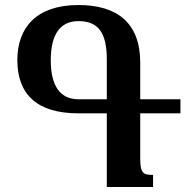

<svg xmlns="http://www.w3.org/2000/svg" viewBox="-20 -744 742 764"><path d="M405 0H589V-48C548 -48 538 -56 538 -115V-293H698V-349H538V-495C538 -654 445 -724 292 -724C126 -724 49 -635 49 -505C49 -367 129 -293 292 -293H405ZM292 -349C218 -349 182 -404 182 -504C182 -608 220 -660 292 -660C367 -660 405 -619 405 -508V-349Z"/></svg>

Font: Noto Serif Armenian Condensed
Style: Bold
Weight: 700
Width: 3
Designer: Monotype Design Team
Foundry: Monotype Imaging Inc.
Version: Version 2.008